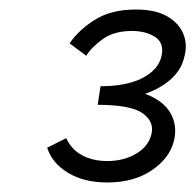

<svg xmlns="http://www.w3.org/2000/svg" viewBox="-20 -782 410 403"><path d="M216 -573 219 -594Q270 -594 300 -578.5Q330 -563 341 -538.5Q352 -514 345 -486Q336 -450 298.5 -424.5Q261 -399 205 -399Q156 -399 122.5 -419.5Q89 -440 79 -472L119 -492Q130 -468 152.5 -456Q175 -444 205 -444Q240 -444 266 -459.5Q292 -475 298 -501Q304 -527 279 -544.5Q254 -562 185 -562L191 -601Q245 -601 278.5 -618Q312 -635 319 -664Q325 -692 305.5 -704.5Q286 -717 257 -717Q220 -717 196.5 -700.5Q173 -684 161 -665L126 -691Q146 -720 180 -741Q214 -762 265 -762Q306 -762 330.5 -748Q355 -734 364.5 -711.5Q374 -689 367 -663Q361 -636 339.5 -616.5Q318 -597 286 -585.5Q254 -574 216 -573Z"/></svg>

Font: Ysabeau Infant
Style: Italic
Weight: 400
Italic angle: -12°
Designer: Christian Thalmann (Catharsis Fonts)
Version: Version 2.001;gftools[0.9.30]; featfreeze: ss01,ss02,lnum